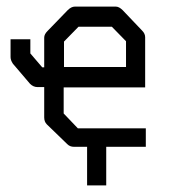

<svg xmlns="http://www.w3.org/2000/svg" viewBox="-20 -496 580 582"><path d="M174 -293H362V-371L319 -415H218L174 -370ZM173 -231V-152L216 -107H422V-51H302V66H244V-51H204Q192 -51 184 -59L122 -119Q114 -127 114 -140V-232H94Q81 -232 71 -242L19 -303Q12 -313.5 12 -323V-377H42H72V-334L108 -292H114V-382Q114 -392 124 -402L185 -465Q196 -476 207 -476H331Q341 -476 352 -465L411 -403Q420 -394 420 -383V-231Z"/></svg>

Font: IBM 3270
Style: Regular
Weight: 400
Monospace: yes
Version: Version 2.3.1